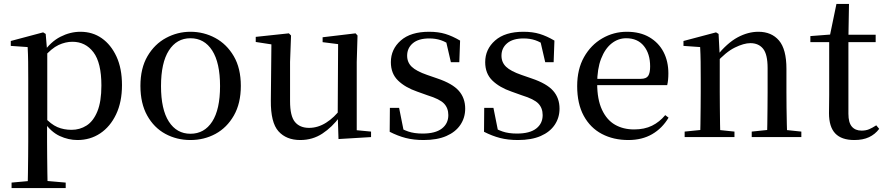

<svg xmlns="http://www.w3.org/2000/svg" viewBox="-20 -699 4513 979"><path d="M39 260V232L150 222H200L315 232V260ZM121 260Q122 223 122.5 182Q123 141 123.5 99.5Q124 58 124 23V-293Q124 -344 123.5 -383.5Q123 -423 121 -459L35 -465V-490L200 -534L213 -526L220 -443L221 -437V-78L220 -67V23Q220 57 220.5 98.5Q221 140 221.5 181.5Q222 223 223 260ZM375 15Q329 15 284.5 -5.5Q240 -26 203 -79H190L205 -103Q240 -65 272.5 -51Q305 -37 345 -37Q387 -37 421.5 -59Q456 -81 476.5 -131Q497 -181 497 -263Q497 -379 456.5 -432.5Q416 -486 349 -486Q314 -486 278.5 -469.5Q243 -453 201 -405L189 -429H199Q238 -486 288 -511.5Q338 -537 390 -537Q452 -537 499 -504Q546 -471 574 -410.5Q602 -350 602 -265Q602 -179 572 -116Q542 -53 491 -19Q440 15 375 15Z M951 15Q881 15 823 -16.5Q765 -48 730.5 -110Q696 -172 696 -261Q696 -351 732 -412.5Q768 -474 826.5 -505.5Q885 -537 951 -537Q1019 -537 1077.5 -505.5Q1136 -474 1172 -412.5Q1208 -351 1208 -261Q1208 -172 1172.5 -110Q1137 -48 1079 -16.5Q1021 15 951 15ZM951 -17Q1022 -17 1062 -79Q1102 -141 1102 -260Q1102 -379 1062 -441.5Q1022 -504 951 -504Q881 -504 841 -441.5Q801 -379 801 -260Q801 -141 841 -79Q881 -17 951 -17Z M1511 15Q1440 15 1400 -29.5Q1360 -74 1361 -186L1364 -488L1388 -469L1284 -485V-511L1453 -529L1464 -518L1459 -383V-183Q1459 -107 1484 -77Q1509 -47 1556 -47Q1601 -47 1643 -73.5Q1685 -100 1718 -145L1744 -103H1712Q1674 -51 1624 -18Q1574 15 1511 15ZM1706 10 1702 -113V-114L1704 -474L1625 -484V-509L1793 -529L1803 -518L1799 -383V-35L1872 -28V0Z M2140 15Q2089 15 2048.5 4.5Q2008 -6 1967 -27L1968 -149H2015L2041 -19L2001 -22V-58Q2031 -39 2061.5 -28.5Q2092 -18 2135 -18Q2200 -18 2233 -43.5Q2266 -69 2266 -112Q2266 -148 2244 -171Q2222 -194 2160 -213L2107 -232Q2046 -253 2009.5 -288.5Q1973 -324 1973 -382Q1973 -448 2023.5 -492.5Q2074 -537 2168 -537Q2215 -537 2251 -526Q2287 -515 2326 -492L2322 -382H2279L2251 -503L2285 -495V-463Q2255 -485 2228 -494Q2201 -503 2169 -503Q2114 -503 2085 -478.5Q2056 -454 2056 -415Q2056 -381 2079.5 -358.5Q2103 -336 2158 -317L2210 -299Q2287 -273 2319.5 -236Q2352 -199 2352 -145Q2352 -99 2327.5 -62.5Q2303 -26 2256 -5.5Q2209 15 2140 15Z M2621 15Q2570 15 2529.5 4.5Q2489 -6 2448 -27L2449 -149H2496L2522 -19L2482 -22V-58Q2512 -39 2542.5 -28.5Q2573 -18 2616 -18Q2681 -18 2714 -43.5Q2747 -69 2747 -112Q2747 -148 2725 -171Q2703 -194 2641 -213L2588 -232Q2527 -253 2490.5 -288.5Q2454 -324 2454 -382Q2454 -448 2504.5 -492.5Q2555 -537 2649 -537Q2696 -537 2732 -526Q2768 -515 2807 -492L2803 -382H2760L2732 -503L2766 -495V-463Q2736 -485 2709 -494Q2682 -503 2650 -503Q2595 -503 2566 -478.5Q2537 -454 2537 -415Q2537 -381 2560.5 -358.5Q2584 -336 2639 -317L2691 -299Q2768 -273 2800.5 -236Q2833 -199 2833 -145Q2833 -99 2808.5 -62.5Q2784 -26 2737 -5.5Q2690 15 2621 15Z M3184 15Q3108 15 3049 -16Q2990 -47 2956.5 -108.5Q2923 -170 2923 -260Q2923 -346 2958 -408Q2993 -470 3051 -503.5Q3109 -537 3176 -537Q3244 -537 3291.5 -509Q3339 -481 3363.5 -433.5Q3388 -386 3388 -325Q3388 -289 3382 -265H2967V-297H3247Q3275 -297 3285 -312Q3295 -327 3295 -360Q3295 -425 3263 -464.5Q3231 -504 3173 -504Q3132 -504 3098.5 -477.5Q3065 -451 3045 -399.5Q3025 -348 3025 -273Q3025 -192 3049.5 -139.5Q3074 -87 3116 -63Q3158 -39 3213 -39Q3266 -39 3304.5 -58Q3343 -77 3372 -112L3389 -99Q3357 -45 3305.5 -15Q3254 15 3184 15Z M3471 0V-28L3579 -39H3620L3725 -28V0ZM3550 0Q3551 -25 3551.5 -66Q3552 -107 3552.5 -152Q3553 -197 3553 -230V-295Q3553 -346 3552.5 -384.5Q3552 -423 3550 -459L3465 -465V-490L3631 -534L3644 -526L3650 -410V-409V-230Q3650 -197 3650.5 -152Q3651 -107 3651.5 -66Q3652 -25 3653 0ZM3813 0V-28L3919 -39H3961L4066 -28V0ZM3891 0Q3892 -25 3892.5 -65.5Q3893 -106 3893.5 -151Q3894 -196 3894 -230V-352Q3894 -422 3871 -450.5Q3848 -479 3806 -479Q3773 -479 3727 -456.5Q3681 -434 3629 -376L3622 -412H3633Q3688 -480 3741 -508.5Q3794 -537 3847 -537Q3914 -537 3952 -492.5Q3990 -448 3990 -348V-230Q3990 -196 3990.5 -151Q3991 -106 3992 -65.5Q3993 -25 3994 0Z M4257 -484V-522H4445V-484ZM4336 15Q4271 15 4239 -18.5Q4207 -52 4207 -122Q4207 -147 4207.5 -167Q4208 -187 4208 -215V-484H4112V-515L4229 -524L4210 -510L4245 -679H4309L4306 -506V-495V-119Q4306 -74 4323.5 -53.5Q4341 -33 4373 -33Q4395 -33 4411.5 -40Q4428 -47 4448 -60L4463 -42Q4442 -14 4411 0.5Q4380 15 4336 15Z"/></svg>

Font: Noto Serif TC ExtraLight Medium
Style: Regular
Weight: 500
Version: Version 2.002-H1;hotconv 1.1.0;makeotfexe 2.6.0